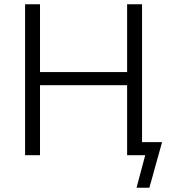

<svg xmlns="http://www.w3.org/2000/svg" viewBox="-20 -733 811 907"><path d="M98.5 0V-713H169V-392.5H580.5V-713H651V-61.5H745.5Q738 -33.5 730.2 -6Q722.5 21.5 715 48Q707.5 74.5 700.5 101Q693 127.5 685.5 154H625L666 0H580.5V-330.5H169V0Z"/></svg>

Font: Heraclito Light
Style: Regular
Weight: 300
Designer: Kostas Bartsokas (font) & Cristiano Sobral (main changes)
Foundry: Kostas Bartsokas (font) & Cristiano Sobral (main changes)
Version: Version 1.00;July 8, 2020;FontCreator 13.0.0.2655 64-bit